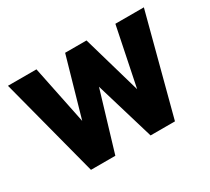

<svg xmlns="http://www.w3.org/2000/svg" viewBox="-109 -707 968 887"><g transform="rotate(-30 375.0 -264.0)"><path d="M11 -528 149 0H279L373 -314L467 0H597L736 -528H584L520 -216L430 -528H316L227 -216L163 -528Z"/></g></svg>

Font: Asimov Pro
Style: Blk
Weight: 900
Designer: Google
Version: Version 2.000980; 2014